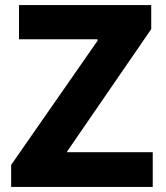

<svg xmlns="http://www.w3.org/2000/svg" viewBox="-20 -710 656 758"><path d="M365 -555H55V-690H577V-595L245 -112V-109H583V28H24V-59L365 -549Z"/></svg>

Font: Gmarket Sans TTF Bold
Style: Regular
Weight: 700
Designer: Creative Director : Sungho Lee; Art Director : Kiwoong Choi; Project Manager : Sori Yang, Jongwook Yoon; Font Designer :
Foundry: Sandoll Inc.
Version: Version 1.000;hotconv 1.0.109;makeotfexe 2.5.65596